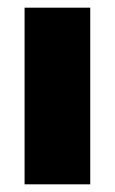

<svg xmlns="http://www.w3.org/2000/svg" viewBox="-20 -480 299 500"><path d="M44 -460H215V0H44Z"/></svg>

Font: Lalezar
Style: Regular
Weight: 400
Designer: Borna Izadpanah
Foundry: Borna Izadpanah
Version: Version 1.004